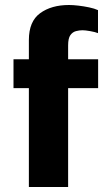

<svg xmlns="http://www.w3.org/2000/svg" viewBox="-20 -748 436 768"><path d="M95.5 0V-395.5H34V-511H95.5V-588Q95.5 -662.5 140.5 -695.2Q185.5 -728 256 -728Q272 -728 293.5 -725.5Q315 -723 336.5 -718.5Q358 -714 372 -707.5V-615.5Q360.5 -620 340.8 -623.5Q321 -627 310 -627Q297.5 -627 284 -623.5Q270.5 -620 261.5 -607.5Q252.5 -595 252.5 -566.5V-511H372.5V-395.5H252.5V0Z"/></svg>

Font: Chivo Medium
Style: Regular
Weight: 500
Designer: Hector Gatti
Foundry: Omnibus-Type
Version: Version 2.002